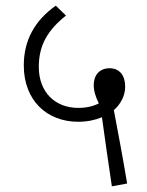

<svg xmlns="http://www.w3.org/2000/svg" viewBox="-20 -651 520 678"><path d="M375 7 429 -3C413 -98 396 -189 382 -262C407 -284 422 -314 422 -345C422 -385 402 -410 367 -410C331 -410 311 -385 311 -351C311 -329 318 -308 329 -286C310 -276 286 -270 256 -270C176 -270 117 -324 117 -415C117 -492 149 -545 213 -596L177 -631C102 -578 64 -508 64 -420C64 -296 146 -221 256 -221C288 -221 316 -227 340 -237C350 -167 361 -84 375 7Z"/></svg>

Font: Noto Sans Devanagari SemiCondensed Light
Style: Regular
Weight: 300
Width: 4
Designer: Jelle Bosma - Monotype Design Team
Foundry: Monotype Imaging Inc.
Version: Version 2.004